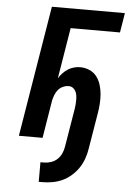

<svg xmlns="http://www.w3.org/2000/svg" viewBox="-63 -781 727 1074"><g transform="rotate(5 300.0 -244.0)"><path d="M217 247H196V137H216Q235 137 255 130.5Q275 124 290 110Q305 96 313.5 77.5Q322 59 325 40L361 -177Q363 -190 364 -202.5Q365 -215 365 -228Q365 -241 363 -253.5Q361 -266 355.5 -276.5Q350 -287 340 -294Q330 -301 317 -301Q301 -301 285 -294Q269 -287 258 -274Q247 -261 241 -245.5Q235 -230 231 -214L196 0H63L184 -735H594L576 -625H299L252 -339Q261 -354 274 -368Q287 -382 302.5 -392Q318 -402 336 -407Q354 -412 371 -412Q399 -412 424 -401Q449 -390 464.5 -369.5Q480 -349 488 -323Q496 -297 498 -270Q500 -243 498 -215Q496 -187 491 -159L458 40Q454 67 444 95Q434 123 417.5 147.5Q401 172 377.5 192.5Q354 213 327.5 225Q301 237 272.5 242Q244 247 217 247Z"/></g></svg>

Font: Iosevka Aile Extrabold Oblique
Style: Regular
Weight: 800
Italic angle: -9°
Designer: Belleve Invis
Foundry: Belleve Invis
Version: Version 31.1.0; ttfautohint (v1.8.4)